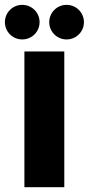

<svg xmlns="http://www.w3.org/2000/svg" viewBox="-32 -777 368 797"><path d="M234.9 0H69.3V-563.5H234.9ZM316.4 -685.1Q316.4 -670.4 310.8 -657.2Q305.2 -644 295.4 -634.3Q285.6 -624.5 272.5 -618.9Q259.3 -613.3 244.1 -613.3Q229.5 -613.3 216.3 -618.9Q203.1 -624.5 193.4 -634.3Q183.6 -644 178 -657.2Q172.4 -670.4 172.4 -685.1Q172.4 -699.7 178 -712.9Q183.6 -726.1 193.4 -735.8Q203.1 -745.6 216.3 -751.2Q229.5 -756.8 244.1 -756.8Q259.3 -756.8 272.5 -751.2Q285.6 -745.6 295.4 -735.8Q305.2 -726.1 310.8 -712.9Q316.4 -699.7 316.4 -685.1ZM132.3 -685.1Q132.3 -670.4 126.7 -657.2Q121.1 -644 111.3 -634.3Q101.6 -624.5 88.4 -618.9Q75.2 -613.3 60.1 -613.3Q45.4 -613.3 32.2 -618.9Q19 -624.5 9.3 -634.3Q-0.5 -644 -6.1 -657.2Q-11.7 -670.4 -11.7 -685.1Q-11.7 -699.7 -6.1 -712.9Q-0.5 -726.1 9.3 -735.8Q19 -745.6 32.2 -751.2Q45.4 -756.8 60.1 -756.8Q75.2 -756.8 88.4 -751.2Q101.6 -745.6 111.3 -735.8Q121.1 -726.1 126.7 -712.9Q132.3 -699.7 132.3 -685.1Z"/></svg>

Font: Aclonica
Style: Regular
Weight: 400
Version: Version 1.001